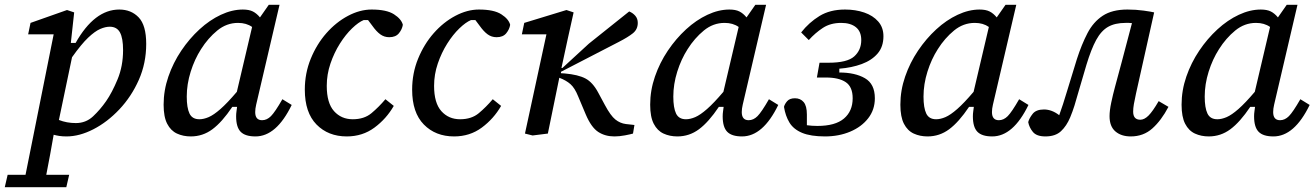

<svg xmlns="http://www.w3.org/2000/svg" viewBox="-63 -560 5511 805"><path d="M397 -448Q379 -448 357 -438.5Q335 -429 306.5 -402Q278 -375 239 -320L184 -57Q217 -44 255 -44Q297 -44 327 -72Q357 -100 382 -136Q407 -172 430 -227.5Q453 -283 453 -350Q453 -400 440 -424Q427 -448 397 -448ZM216 12Q199 12 186 10Q173 8 162 5Q155 46 147 89Q139 132 131 173H227L215 225H-43L-31 173H44L162 -416H55L65 -464L218 -518L248 -508L234 -380H254Q333 -520 437 -520Q487 -520 518.5 -487Q550 -454 550 -376Q550 -295 519 -225Q488 -155 437.5 -101.5Q387 -48 328.5 -18Q270 12 216 12Z M720 -155Q720 -108 731.5 -84Q743 -60 773 -60Q791 -60 812 -69Q833 -78 861.5 -103Q890 -128 930 -175L994 -447Q970 -464 935 -464Q887 -464 848 -432Q809 -400 780 -354Q753 -312 736.5 -259.5Q720 -207 720 -155ZM1008 12Q965 12 946 -7.5Q927 -27 927 -72Q927 -83 928.5 -93Q930 -103 931 -112H911Q868 -48 827.5 -18Q787 12 737 12Q705 12 679 0Q653 -12 638 -41Q623 -70 623 -121Q623 -181 643 -239Q663 -297 697 -347.5Q731 -398 773.5 -437Q816 -476 863 -498Q910 -520 955 -520Q981 -520 997 -512Q1013 -504 1027 -487L1064 -540H1109L1022 -168Q1015 -138 1011 -121Q1007 -104 1007 -90Q1007 -56 1036 -56Q1056 -56 1073 -73Q1090 -90 1121 -144L1160 -120Q1096 12 1008 12Z M1391 12Q1313 12 1264 -38Q1215 -88 1215 -184Q1215 -253 1240 -314Q1265 -375 1305.5 -421Q1346 -467 1396 -493.5Q1446 -520 1495 -520Q1558 -520 1589 -500Q1620 -480 1626 -456Q1623 -437 1609.5 -420.5Q1596 -404 1569 -404Q1548 -404 1531.5 -416Q1515 -428 1498 -452L1480 -476H1462Q1440 -467 1413 -441Q1386 -415 1362 -377Q1338 -339 1322.5 -293.5Q1307 -248 1307 -200Q1307 -128 1337.5 -94Q1368 -60 1416 -60Q1464 -60 1494.5 -85.5Q1525 -111 1553 -144L1588 -116Q1557 -62 1507 -25Q1457 12 1391 12Z M1841 12Q1763 12 1714 -38Q1665 -88 1665 -184Q1665 -253 1690 -314Q1715 -375 1755.5 -421Q1796 -467 1846 -493.5Q1896 -520 1945 -520Q2008 -520 2039 -500Q2070 -480 2076 -456Q2073 -437 2059.5 -420.5Q2046 -404 2019 -404Q1998 -404 1981.5 -416Q1965 -428 1948 -452L1930 -476H1912Q1890 -467 1863 -441Q1836 -415 1812 -377Q1788 -339 1772.5 -293.5Q1757 -248 1757 -200Q1757 -128 1787.5 -94Q1818 -60 1866 -60Q1914 -60 1944.5 -85.5Q1975 -111 2003 -144L2038 -116Q2007 -62 1957 -25Q1907 12 1841 12Z M2170 8 2138 0 2228 -416H2125L2135 -464L2312 -518L2342 -508L2318 -400L2291 -275H2295L2406 -377L2575 -512Q2590 -506 2600.5 -494Q2611 -482 2611 -464Q2611 -437 2590.5 -420.5Q2570 -404 2531 -384L2289 -259V-253L2305 -252Q2361 -247 2391.5 -231Q2422 -215 2445 -172L2473 -120Q2497 -75 2517 -59Q2537 -43 2561 -40L2597 -36L2591 0Q2581 3 2557.5 7.5Q2534 12 2513 12Q2474 12 2445 -7Q2416 -26 2393 -80L2361 -156Q2347 -191 2329 -207Q2311 -223 2282 -234Q2270 -175 2258 -117Q2246 -59 2234 0Z M2760 -155Q2760 -108 2771.5 -84Q2783 -60 2813 -60Q2831 -60 2852 -69Q2873 -78 2901.5 -103Q2930 -128 2970 -175L3034 -447Q3010 -464 2975 -464Q2927 -464 2888 -432Q2849 -400 2820 -354Q2793 -312 2776.5 -259.5Q2760 -207 2760 -155ZM3048 12Q3005 12 2986 -7.5Q2967 -27 2967 -72Q2967 -83 2968.5 -93Q2970 -103 2971 -112H2951Q2908 -48 2867.5 -18Q2827 12 2777 12Q2745 12 2719 0Q2693 -12 2678 -41Q2663 -70 2663 -121Q2663 -181 2683 -239Q2703 -297 2737 -347.5Q2771 -398 2813.5 -437Q2856 -476 2903 -498Q2950 -520 2995 -520Q3021 -520 3037 -512Q3053 -504 3067 -487L3104 -540H3149L3062 -168Q3055 -138 3051 -121Q3047 -104 3047 -90Q3047 -56 3076 -56Q3096 -56 3113 -73Q3130 -90 3161 -144L3200 -120Q3136 12 3048 12Z M3396 12Q3336 12 3300 -3Q3264 -18 3247 -46Q3230 -74 3224 -112Q3227 -124 3237.5 -136Q3248 -148 3270 -148Q3293 -148 3306.5 -132Q3320 -116 3320 -80V-35Q3341 -32 3364 -32Q3439 -32 3475.5 -63Q3512 -94 3512 -148Q3512 -196 3483 -215.5Q3454 -235 3400 -235H3362L3373 -297H3411Q3489 -297 3518.5 -323.5Q3548 -350 3548 -392Q3548 -428 3525.5 -446Q3503 -464 3464 -464Q3419 -464 3387 -443Q3355 -422 3328 -392L3296 -424Q3329 -466 3373 -493Q3417 -520 3480 -520Q3524 -520 3560.5 -507.5Q3597 -495 3619 -470Q3641 -445 3641 -408Q3641 -364 3616.5 -335.5Q3592 -307 3550 -291.5Q3508 -276 3456 -272V-256Q3522 -256 3563.5 -232Q3605 -208 3605 -148Q3605 -100 3577 -64Q3549 -28 3501.5 -8Q3454 12 3396 12Z M3809 -155Q3809 -108 3820.5 -84Q3832 -60 3862 -60Q3880 -60 3901 -69Q3922 -78 3950.5 -103Q3979 -128 4019 -175L4083 -447Q4059 -464 4024 -464Q3976 -464 3937 -432Q3898 -400 3869 -354Q3842 -312 3825.5 -259.5Q3809 -207 3809 -155ZM4097 12Q4054 12 4035 -7.5Q4016 -27 4016 -72Q4016 -83 4017.5 -93Q4019 -103 4020 -112H4000Q3957 -48 3916.5 -18Q3876 12 3826 12Q3794 12 3768 0Q3742 -12 3727 -41Q3712 -70 3712 -121Q3712 -181 3732 -239Q3752 -297 3786 -347.5Q3820 -398 3862.5 -437Q3905 -476 3952 -498Q3999 -520 4044 -520Q4070 -520 4086 -512Q4102 -504 4116 -487L4153 -540H4198L4111 -168Q4104 -138 4100 -121Q4096 -104 4096 -90Q4096 -56 4125 -56Q4145 -56 4162 -73Q4179 -90 4210 -144L4249 -120Q4185 12 4097 12Z M4320 12Q4283 12 4267.5 -7Q4252 -26 4248 -48Q4252 -64 4266.5 -82.5Q4281 -101 4314 -101Q4347 -101 4378 -77Q4393 -118 4411.5 -180Q4430 -242 4452 -312Q4472 -374 4496.5 -421Q4521 -468 4560.5 -494Q4600 -520 4664 -520Q4700 -520 4732 -515.5Q4764 -511 4776 -508L4700 -168Q4694 -141 4691 -123.5Q4688 -106 4688 -92Q4688 -58 4718 -58Q4735 -58 4752.5 -75.5Q4770 -93 4795 -136L4836 -112Q4806 -55 4768.5 -21.5Q4731 12 4678 12Q4638 12 4613.5 -9Q4589 -30 4589 -73Q4589 -96 4596 -129.5Q4603 -163 4612 -196L4640 -300L4683 -463Q4677 -464 4670.5 -464Q4664 -464 4656 -464Q4612 -464 4583 -447.5Q4554 -431 4533 -392.5Q4512 -354 4492 -288Q4472 -222 4461 -182.5Q4450 -143 4442 -117.5Q4434 -92 4424 -68Q4409 -32 4385.5 -10Q4362 12 4320 12Z M4988 -155Q4988 -108 4999.5 -84Q5011 -60 5041 -60Q5059 -60 5080 -69Q5101 -78 5129.5 -103Q5158 -128 5198 -175L5262 -447Q5238 -464 5203 -464Q5155 -464 5116 -432Q5077 -400 5048 -354Q5021 -312 5004.5 -259.5Q4988 -207 4988 -155ZM5276 12Q5233 12 5214 -7.5Q5195 -27 5195 -72Q5195 -83 5196.5 -93Q5198 -103 5199 -112H5179Q5136 -48 5095.5 -18Q5055 12 5005 12Q4973 12 4947 0Q4921 -12 4906 -41Q4891 -70 4891 -121Q4891 -181 4911 -239Q4931 -297 4965 -347.5Q4999 -398 5041.5 -437Q5084 -476 5131 -498Q5178 -520 5223 -520Q5249 -520 5265 -512Q5281 -504 5295 -487L5332 -540H5377L5290 -168Q5283 -138 5279 -121Q5275 -104 5275 -90Q5275 -56 5304 -56Q5324 -56 5341 -73Q5358 -90 5389 -144L5428 -120Q5364 12 5276 12Z"/></svg>

Font: Source Serif 4 Caption
Style: Italic
Weight: 400
Italic angle: -12°
Designer: Frank Grießhammer
Foundry: Adobe Systems Incorporated
Version: Version 4.004;hotconv 1.0.117;makeotfexe 2.5.65602